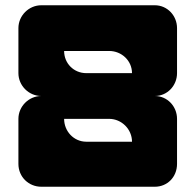

<svg xmlns="http://www.w3.org/2000/svg" viewBox="-20 -712 743 730"><path d="M653.1 -433.9V-605.1C653.1 -652.5 616.2 -692 568.8 -692H136.9C89.5 -692 50 -652.5 50 -605.1V-433.9C50 -386.5 89.5 -347 136.9 -347C89.5 -347 50 -307.5 50 -260.1V-88.9C50 -38.9 89.5 -2 136.9 -2H568.8C616.2 -2 653.1 -38.9 653.1 -88.9V-260.1C653.1 -307.5 616.2 -347 568.8 -347C616.2 -347 653.1 -386.5 653.1 -433.9ZM395 -518.2C442.4 -518.2 481.9 -481.3 481.9 -433.9H308.1C260.7 -433.9 223.8 -470.8 223.8 -518.2ZM308.1 -173.2C260.7 -173.2 223.8 -212.7 223.8 -260.1H395C442.4 -260.1 481.9 -220.6 481.9 -173.2Z"/></svg>

Font: OpenLukyanov
Style: Regular
Weight: 400
Designer: Michail Lukyanov
Foundry: book-let.ru
Version: Version 2.1